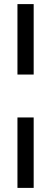

<svg xmlns="http://www.w3.org/2000/svg" viewBox="-20 -800 249 935"><path d="M144 -437H65V-780H144ZM65 115V-228H144V115Z"/></svg>

Font: Trickster
Style: Regular
Weight: 400
Designer: Jean-Baptiste Morizot
Foundry: Jean-Baptiste Morizot
Version: Version 2.000;PS 2.0;hotconv 1.0.88;makeotf.lib2.5.647800